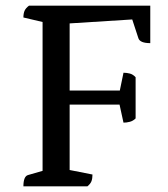

<svg xmlns="http://www.w3.org/2000/svg" viewBox="-20 -661 595 681"><path d="M63 0Q63 -35 79 -40L131 -55V-583L63 -599Q63 -613 67 -622.5Q71 -632 83 -641H513V-508Q477 -508 471 -525L449 -592L227 -578V-340H405L418 -403Q430 -403 441 -400Q452 -397 461 -387V-241Q452 -232 440.5 -229Q429 -226 418 -226L404 -290H227V-58L308 -42Q308 -28 304.5 -18.5Q301 -9 290 0Z"/></svg>

Font: Petrona Medium
Style: Regular
Weight: 500
Designer: Ringo R. Seeber
Foundry: Ringo R. Seeber
Version: Version 2.001; ttfautohint (v1.8.3)